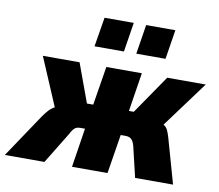

<svg xmlns="http://www.w3.org/2000/svg" viewBox="-120 -836 1062 932"><g transform="rotate(10 411.5 -370.0)"><path d="M-39 0 103 -212Q118 -234 131 -248Q144 -262 163 -271.5Q182 -281 214 -287L173 -238L59 -506H240L310 -315H341L372 -506H547L517 -315H541L672 -506H862L664 -238L654 -293Q682 -286 695 -278Q708 -270 714.5 -256.5Q721 -243 728 -219L790 0H603L567 -152Q563 -167 557 -176Q551 -185 542.5 -189Q534 -193 521 -193H498L467 0H292L322 -193H298Q286 -193 278 -189Q270 -185 263.5 -176Q257 -167 249 -152L156 0ZM504 -595 527 -740H671L648 -595ZM298 -595 322 -740H466L443 -595Z"/></g></svg>

Font: Nunito Sans 7pt Condensed Black
Style: Italic
Weight: 900
Width: 3
Italic angle: -9°
Designer: Vernon Adams
Foundry: Vernon Adams
Version: Version 3.101;gftools[0.9.27]